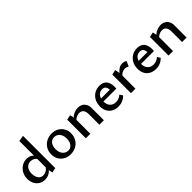

<svg xmlns="http://www.w3.org/2000/svg" viewBox="214 -1848 2989 2989"><g transform="rotate(-45 1708.5 -354.0)"><path d="M230 8Q172 8 129 -18.5Q86 -45 62.5 -91.5Q39 -138 39 -198Q39 -264 67.5 -315.5Q96 -367 144.5 -397Q193 -427 250 -427Q286 -427 316 -415.5Q346 -404 368.5 -381Q391 -358 403 -325L378 -292Q360 -324 331.5 -340.5Q303 -357 269 -357Q232 -357 203.5 -338.5Q175 -320 159.5 -286.5Q144 -253 144 -208Q144 -166 157 -132Q170 -98 195.5 -78.5Q221 -59 256 -59Q286 -59 319.5 -76Q353 -93 376 -135L412 -115Q390 -74 363 -46.5Q336 -19 303 -5.5Q270 8 230 8ZM386 9 369 -80V-702L466 -719V-9Z M790 11Q727 11 677.5 -16.5Q628 -44 600 -92.5Q572 -141 572 -203Q572 -269 603 -320.5Q634 -372 687 -401Q740 -430 807 -430Q870 -430 919 -402.5Q968 -375 996 -327Q1024 -279 1024 -217Q1024 -151 994 -99.5Q964 -48 911 -18.5Q858 11 790 11ZM804 -57Q843 -57 868.5 -78Q894 -99 906.5 -133Q919 -167 919 -206Q919 -255 902.5 -290Q886 -325 857.5 -343.5Q829 -362 793 -362Q756 -362 729.5 -341.5Q703 -321 690 -288Q677 -255 677 -214Q677 -165 694 -129.5Q711 -94 740 -75.5Q769 -57 804 -57Z M1429 0V-236Q1429 -290 1405.5 -321Q1382 -352 1337 -352Q1314 -352 1288 -343Q1262 -334 1240.5 -316.5Q1219 -299 1204 -272L1172 -297Q1198 -340 1231.5 -368.5Q1265 -397 1303 -411Q1341 -425 1380 -425Q1422 -425 1455.5 -407Q1489 -389 1508.5 -354Q1528 -319 1528 -271V0ZM1131 0V-410L1212 -428L1230 -337V0Z M1840 11Q1781 11 1734.5 -13.5Q1688 -38 1662 -84Q1636 -130 1636 -195Q1636 -265 1665.5 -318Q1695 -371 1745 -400.5Q1795 -430 1858 -430Q1936 -430 1975.5 -383.5Q2015 -337 2015 -257Q2015 -247 2015 -234.5Q2015 -222 2013 -211H1929V-259Q1929 -308 1911 -334.5Q1893 -361 1849 -361Q1813 -361 1785.5 -342.5Q1758 -324 1743.5 -289.5Q1729 -255 1729 -210Q1729 -142 1765.5 -103.5Q1802 -65 1861 -65Q1893 -65 1923 -76.5Q1953 -88 1981 -112L2013 -61Q1985 -33 1955.5 -17Q1926 -1 1897 5Q1868 11 1840 11ZM1686 -211 1697 -271H2001V-211Z M2124 0V-410L2205 -428L2223 -335V0ZM2206 -263 2183 -288Q2215 -350 2258.5 -387.5Q2302 -425 2353 -425Q2376 -425 2395.5 -419Q2415 -413 2430 -401L2391 -317Q2378 -327 2360.5 -332.5Q2343 -338 2324 -338Q2291 -338 2260 -319.5Q2229 -301 2206 -263Z M2668 11Q2609 11 2562.5 -13.5Q2516 -38 2490 -84Q2464 -130 2464 -195Q2464 -265 2493.5 -318Q2523 -371 2573 -400.5Q2623 -430 2686 -430Q2764 -430 2803.5 -383.5Q2843 -337 2843 -257Q2843 -247 2843 -234.5Q2843 -222 2841 -211H2757V-259Q2757 -308 2739 -334.5Q2721 -361 2677 -361Q2641 -361 2613.5 -342.5Q2586 -324 2571.5 -289.5Q2557 -255 2557 -210Q2557 -142 2593.5 -103.5Q2630 -65 2689 -65Q2721 -65 2751 -76.5Q2781 -88 2809 -112L2841 -61Q2813 -33 2783.5 -17Q2754 -1 2725 5Q2696 11 2668 11ZM2514 -211 2525 -271H2829V-211Z M3250 0V-236Q3250 -290 3226.5 -321Q3203 -352 3158 -352Q3135 -352 3109 -343Q3083 -334 3061.5 -316.5Q3040 -299 3025 -272L2993 -297Q3019 -340 3052.5 -368.5Q3086 -397 3124 -411Q3162 -425 3201 -425Q3243 -425 3276.5 -407Q3310 -389 3329.5 -354Q3349 -319 3349 -271V0ZM2952 0V-410L3033 -428L3051 -337V0Z"/></g></svg>

Font: Ysabeau SemiBold
Style: Regular
Weight: 600
Designer: Christian Thalmann (Catharsis Fonts)
Version: Version 2.000;gftools[0.9.27.dev2+g8671c4b]